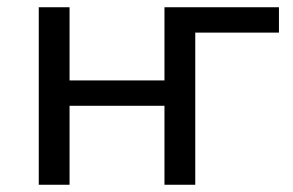

<svg xmlns="http://www.w3.org/2000/svg" viewBox="-20 -510 808 530"><path d="M87 0V-490H172V-288H434V-490H750V-420H519V0H434V-218H172V0Z"/></svg>

Font: Nunito Sans 10pt
Style: Regular
Weight: 400
Designer: Vernon Adams
Foundry: Vernon Adams
Version: Version 3.101;gftools[0.9.27]